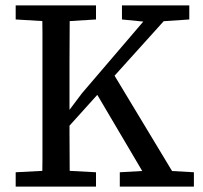

<svg xmlns="http://www.w3.org/2000/svg" viewBox="-20 -690 750 710"><path d="M136 0Q137 -52 137 -104V-207V-311V-360Q137 -360 137 -464V-567Q137 -619 136 -670H238Q238 -619 237.5 -567.5Q237 -516 237 -464V-360V-288V-201Q237 -154 237.5 -103Q238 -52 238 0ZM38 0V-53L172 -60H204L335 -53V0ZM38 -618V-670H335V-618L204 -610H172ZM423 0V-53L547 -60H573L697 -53V0ZM431 -618V-670H680V-618L562 -610L532 -608ZM198 -182 196 -264H222L283 -345L561 -670H638ZM540 0 324 -366 388 -436 651 0Z"/></svg>

Font: myMathFont
Style: Regular
Weight: 400
Designer: Ross Mills, John Hudson & Paul Hanslow, Tiro Typeworks Ltd; with prior portions MicroPress Inc., and Coen Hoffman. Math 
Foundry: Tiro Typeworks Ltd
Version: Version 2.13 b171